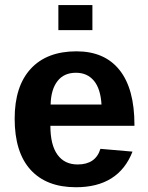

<svg xmlns="http://www.w3.org/2000/svg" viewBox="-20 -745 596 774"><path d="M183.1 -237.8Q183.1 -160.6 211.7 -121.3Q240.2 -82 293 -82Q365.7 -82 384.8 -145L514.2 -133.8Q458 9.8 286.1 9.8Q167 9.8 103 -60.8Q39.1 -131.3 39.1 -266.6Q39.1 -397.5 104 -467.8Q168.9 -538.1 288.1 -538.1Q401.9 -538.1 461.9 -462.6Q522 -387.2 522 -241.7V-237.8ZM389.2 -323.7Q385.3 -387.7 358.4 -419.7Q331.5 -451.7 286.1 -451.7Q237.8 -451.7 211.7 -418Q185.5 -384.3 184.1 -323.7ZM352.5 -724.6V-623.5H215.3V-724.6Z"/></svg>

Font: Arimo
Style: Bold
Weight: 700
Designer: Steve Matteson
Foundry: Monotype Imaging Inc.
Version: Version 1.33